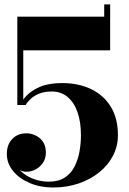

<svg xmlns="http://www.w3.org/2000/svg" viewBox="-20 -824 574 854"><path d="M216 10Q159 10 112.5 -9.8Q66 -29.5 38.2 -63.2Q10.5 -97 10.5 -139Q10.5 -181.5 34.8 -206.2Q59 -231 97 -231Q131 -231 157.5 -208.8Q184 -186.5 184 -145Q184 -120 171.8 -101Q159.5 -82 139.5 -71Q119.5 -60 97 -60Q82 -60 66.8 -68Q51.5 -76 39 -88.2Q26.5 -100.5 19 -114.2Q11.5 -128 11.5 -139H37.5Q37.5 -113 50.8 -90.5Q64 -68 86.5 -51.2Q109 -34.5 137.8 -25.2Q166.5 -16 197.5 -16Q240 -16 268 -34.2Q296 -52.5 311.5 -83Q327 -113.5 333.5 -150Q340 -186.5 340 -222.5Q340 -281.5 324.8 -325Q309.5 -368.5 280.5 -392.8Q251.5 -417 210.5 -417Q177.5 -417 154.2 -407.5Q131 -398 116.2 -384Q101.5 -370 94 -357H69Q77 -375.5 98 -398.2Q119 -421 157.8 -437.8Q196.5 -454.5 257 -454.5Q329 -454.5 385 -427.8Q441 -401 472.8 -349.2Q504.5 -297.5 504.5 -222.5Q504.5 -174 482.8 -131.8Q461 -89.5 421.8 -57.8Q382.5 -26 330 -8Q277.5 10 216 10ZM57 -357V-750H443.5V-804.5H470V-600H83.5V-357Z"/></svg>

Font: Bodoni Moda 9pt
Style: Bold
Weight: 700
Designer: Owen Earl
Foundry: indestructible type
Version: Version 2.005